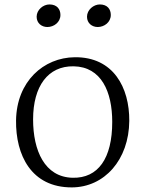

<svg xmlns="http://www.w3.org/2000/svg" viewBox="-20 -815 641 847"><path d="M411.1 -695.8C439.9 -695.8 468.8 -716.8 468.8 -749C468.8 -774.4 453.6 -795.4 420.4 -795.4C392.6 -795.4 363.8 -771.5 363.8 -741.2C363.8 -712.4 386.2 -695.8 411.1 -695.8ZM189 -695.8C217.8 -695.8 246.6 -716.8 246.6 -749C246.6 -774.4 231.4 -795.4 198.2 -795.4C170.4 -795.4 141.6 -771.5 141.6 -741.2C141.6 -712.4 164.1 -695.8 189 -695.8ZM50.8 -283.7C48.8 -131.3 117.7 12.2 296.9 11.7C440.4 11.2 548.8 -109.4 550.3 -281.7C551.3 -428.2 480.5 -564.5 309.6 -562.5C172.4 -561 53.2 -456.1 50.8 -283.7ZM300.3 -30.8C176.8 -33.7 126 -150.9 126 -288.1C126 -435.1 191.9 -524.4 304.7 -522.5C427.7 -520.5 475.1 -409.2 475.1 -277.3C475.1 -116.2 413.1 -28.3 300.3 -30.8Z"/></svg>

Font: Merriweather
Style: Light
Weight: 250
Designer: Eben Sorkin ( eben@eyebytes.com )
Foundry: Sorkin Type Co.
Version: Version 1.003